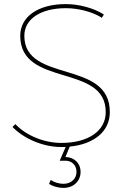

<svg xmlns="http://www.w3.org/2000/svg" viewBox="-20 -719 633 939"><path d="M99 -544C99 -626 179 -679 302 -679C364 -679 433 -661 478 -632L488 -648C440 -679 367 -699 302 -699C167 -699 79 -638 79 -544C79 -290 499 -410 497 -170C497 -79 412 -20 280 -20C196 -20 108 -56 55 -112L41 -98C99 -39 192 0 280 0H301L272 67H301C331 67 353 89 354 118C356 154 329 180 290 180C269 180 243 172 228 161L220 180C236 192 266 200 290 200C341 200 376 165 374 118C373 78 341 49 300 49L321 -2C441 -14 517 -77 517 -170C519 -430 99 -310 99 -544Z"/></svg>

Font: Montserrat Thin
Style: Regular
Weight: 250
Designer: Julieta Ulanovsky
Foundry: Julieta Ulanovsky
Version: Version 4.000